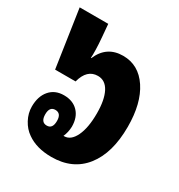

<svg xmlns="http://www.w3.org/2000/svg" viewBox="-144 -669 727 780"><g transform="rotate(30 219.5 -279.0)"><path d="M209 13Q139 13 94 -19Q69 -36 53.5 -65Q38 -94 38 -125Q38 -173 62.5 -201.5Q87 -230 129 -230Q171 -230 195.5 -204.5Q220 -179 220 -135Q219 -108 209 -86H212Q243 -86 262 -125.5Q281 -165 281 -233Q281 -296 262.5 -331.5Q244 -367 209 -367Q158 -367 141 -302H45L5 -571H139L144 -513Q147 -479 147.5 -454Q148 -429 147 -416H149Q180 -489 257 -489Q330 -489 373.5 -423.5Q417 -358 417 -248Q417 -125 362.5 -56Q308 13 209 13ZM129 -88Q156 -88 156 -125Q156 -161 128 -161Q101 -161 101 -125Q101 -88 129 -88Z"/></g></svg>

Font: Noto Sans Thai Looped UI Condensed ExtraBold
Style: Regular
Weight: 800
Width: 3
Designer: Cadson Demak Team
Foundry: Cadson Demak Co., Ltd.
Version: Version 1.000